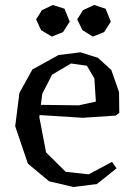

<svg xmlns="http://www.w3.org/2000/svg" viewBox="-20 -731 535 771"><path d="M139 -269 138 -260 165 -119 244 -41 336 -31 430 -81 448 -55 369 8 275 20 177 -3 92 -74 41 -224 58 -358 110 -452 215 -510 303 -521 373 -499 427 -450 458 -361 459 -278 445 -267 312 -258ZM189 -431 150 -355 144 -310 296 -308 365 -323 359 -416 329 -467 265 -476ZM148 -690 192 -711 239 -696 260 -644 233 -602 188 -584 145 -610 125 -653ZM313 -690 358 -711 404 -696 425 -644 398 -602 353 -584 311 -610 290 -653Z"/></svg>

Font: Alike Angular
Style: Regular
Weight: 400
Version: Version 1.210